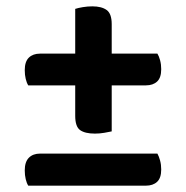

<svg xmlns="http://www.w3.org/2000/svg" viewBox="-20 -585 586 605"><path d="M332 -416H476Q481 -408 484.5 -395Q488 -382 488 -367Q488 -340 475 -328Q462 -316 440 -316H332V-171Q323 -169 308.5 -166.5Q294 -164 279 -164Q248 -164 232.5 -175Q217 -186 217 -220V-316H69Q64 -324 61 -336.5Q58 -349 58 -364Q58 -391 71 -403.5Q84 -416 106 -416H217V-557Q226 -560 241 -562.5Q256 -565 271 -565Q300 -565 316 -553.5Q332 -542 332 -509ZM69 0Q64 -8 61 -20.5Q58 -33 58 -48Q58 -75 71 -88Q84 -101 106 -101H476Q481 -92 484.5 -79Q488 -66 488 -51Q488 -24 475 -12Q462 0 440 0Z"/></svg>

Font: Baloo Bhai 2 SemiBold
Style: Regular
Weight: 600
Designer: Supriya Tembe, Noopur Datye and Ek Type
Foundry: Ek Type
Version: Version 1.640;PS 1.000;hotconv 16.6.51;makeotf.lib2.5.65220;